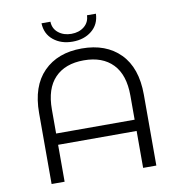

<svg xmlns="http://www.w3.org/2000/svg" viewBox="-88 -892 912 973"><g transform="rotate(-10 368.0 -405.5)"><path d="M638 -365V0H570V-190H166V0H99V-365Q99 -503 171.5 -576.5Q244 -650 368 -650Q493 -650 565.5 -576.5Q638 -503 638 -365ZM570 -248V-372Q570 -479 517 -534Q464 -589 368 -589Q272 -589 219 -534Q166 -479 166 -372V-248ZM190 -811H236Q237 -775 264 -753.5Q291 -732 330.5 -732Q370 -732 396.5 -753.5Q423 -775 424 -811H470Q468 -756 428.5 -724Q389 -692 330 -692Q271 -692 231.5 -724Q192 -756 190 -811Z"/></g></svg>

Font: Montserrat Ace
Style: Regular
Weight: 400
Designer: Julieta Ulanovsky
Foundry: Julieta Ulanovsky
Version: Version 1